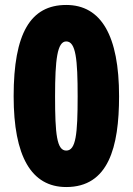

<svg xmlns="http://www.w3.org/2000/svg" viewBox="-20 -744 535 774"><path d="M460 -356C460 -600 388 -724 247 -724C103 -724 35 -610 35 -356C35 -114 106 10 247 10C417 10 460 -150 460 -356ZM202 -356C202 -504 211 -577 247 -577C286 -577 293 -504 293 -356C293 -203 286 -137 247 -137C209 -137 202 -203 202 -356Z"/></svg>

Font: Noto Sans Thai ExtCond Blk
Style: Regular
Weight: 900
Width: 2
Designer: Monotype Design Team
Foundry: Monotype Imaging Inc.
Version: Version 2.002